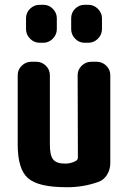

<svg xmlns="http://www.w3.org/2000/svg" viewBox="-20 -780 540 810"><path d="M387.7 -519.5Q411.1 -519.5 428.2 -502.9Q445.3 -486.3 445.3 -462.9V-91.8Q445.3 -64.5 431.2 -42Q417 -19.5 392.6 -11.7Q328.1 10.7 259.8 9.8Q141.6 9.8 98.1 -28.3Q54.7 -66.4 54.7 -169.9V-462.9Q54.7 -486.3 71.8 -502.9Q88.9 -519.5 112.3 -519.5H132.8Q156.2 -519.5 173.3 -502.9Q190.4 -486.3 190.4 -462.9V-169.9Q190.4 -124 204.6 -106.9Q218.8 -89.8 254.9 -89.8Q280.3 -89.8 300.8 -101.6Q308.6 -106.4 308.6 -116.2L307.6 -462.9Q307.6 -486.3 324.7 -502.9Q341.8 -519.5 365.2 -519.5ZM336.9 -759.8H352.5Q376 -759.8 393.1 -742.7Q410.2 -725.6 410.2 -703.1V-657.2Q410.2 -633.8 393.1 -616.7Q376 -599.6 352.5 -599.6H336.9Q313.5 -599.6 296.9 -616.7Q280.3 -633.8 280.3 -657.2V-703.1Q280.3 -726.6 296.9 -743.2Q313.5 -759.8 336.9 -759.8ZM147.5 -759.8H163.1Q186.5 -759.8 203.1 -742.7Q219.7 -725.6 219.7 -703.1V-657.2Q219.7 -633.8 202.6 -616.7Q185.5 -599.6 163.1 -599.6H147.5Q124 -599.6 106.9 -616.7Q89.8 -633.8 89.8 -657.2V-703.1Q89.8 -726.6 106.9 -743.2Q124 -759.8 147.5 -759.8Z"/></svg>

Font: Rounded Mgen+ 1mn bold
Style: Bold
Weight: 700
Designer: [Source Han Sans]
Ryoko NISHIZUKA  (kana & ideographs); Paul D. Hunt (Latin, Greek & Cyrillic); Wenlong ZHANG  (bopomofo
Version: Version 1.059.20150602